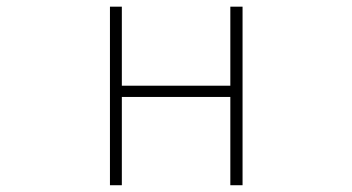

<svg xmlns="http://www.w3.org/2000/svg" viewBox="-20 -547 1040 567"><path d="M304.7 0V-527.3H339.8V-293.9H660.2V-527.3H696.3V0H660.2V-260.7H339.8V0Z"/></svg>

Font: GenEi Gothic M ExtraLight
Style: Regular
Weight: 200
Designer: o_tamon (Modified); [Source Han Sans]
Ryoko NISHIZUKA  (kana & ideographs); Paul D. Hunt (Latin, Greek & Cyrillic); Wenl
Version: Version 1.1a;Original Version 1.004